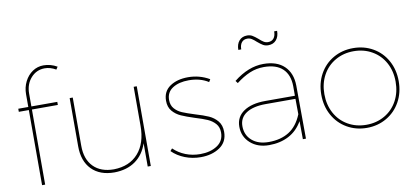

<svg xmlns="http://www.w3.org/2000/svg" viewBox="-69 -989 2666 1226"><g transform="rotate(-10 1263.5 -376.0)"><path d="M137 -590V-507H305V-487H137V0H117V-487H52V-507H117V-590Q117 -634 136 -671.5Q155 -709 187 -730.5Q219 -752 258 -752Q304 -752 346 -728L335 -711Q299 -732 263 -732Q209 -732 173 -691.5Q137 -651 137 -590Z M822 -517V0H802V-151Q778 -79 723 -40Q668 -1 587 0Q493 0 440 -54Q387 -108 387 -204V-517H407V-204Q407 -117 454.5 -68.5Q502 -20 587 -20Q688 -22 745 -86.5Q802 -151 802 -264V-517Z M1155 -497Q1091 -497 1050.5 -471Q1010 -445 1010 -395Q1010 -360 1029.5 -338Q1049 -316 1077.5 -304Q1106 -292 1157 -276Q1211 -260 1243.5 -245.5Q1276 -231 1298.5 -204Q1321 -177 1321 -134Q1321 -68 1270.5 -34Q1220 0 1147 0Q1093 0 1044.5 -19Q996 -38 962 -72L975 -87Q1008 -55 1052 -37.5Q1096 -20 1147 -20Q1213 -20 1257 -49Q1301 -78 1301 -133Q1301 -168 1281 -190.5Q1261 -213 1231.5 -226Q1202 -239 1152 -254Q1099 -271 1066.5 -285.5Q1034 -300 1012 -326Q990 -352 990 -393Q990 -454 1036.5 -485.5Q1083 -517 1154 -517Q1228 -517 1292 -480L1282 -463Q1229 -497 1155 -497Z M1695 -629Q1676 -629 1661.5 -637.5Q1647 -646 1627 -663Q1611 -678 1598 -686Q1585 -694 1570 -694Q1546 -694 1533 -678Q1520 -662 1520 -633H1501Q1501 -670 1520 -692Q1539 -714 1572 -714Q1591 -714 1605.5 -705.5Q1620 -697 1640 -680Q1656 -665 1669 -657Q1682 -649 1697 -649Q1721 -649 1734 -665Q1747 -681 1747 -710H1766Q1766 -673 1747 -651Q1728 -629 1695 -629ZM1808 0 1807 -117Q1773 -58 1717.5 -29Q1662 0 1590 0Q1516 0 1469 -42Q1422 -84 1422 -149Q1422 -212 1473.5 -247Q1525 -282 1614 -282H1806V-345Q1805 -418 1763.5 -457.5Q1722 -497 1642 -497Q1593 -497 1549.5 -478.5Q1506 -460 1461 -425L1449 -441Q1545 -517 1642 -517Q1730 -517 1777.5 -471Q1825 -425 1826 -345L1828 0ZM1807 -162 1806 -262H1614Q1532 -262 1487 -232.5Q1442 -203 1442 -149Q1442 -91 1482.5 -55.5Q1523 -20 1591 -20Q1669 -20 1723 -54Q1777 -88 1807 -162Z M2475 -259Q2475 -185 2442.5 -126Q2410 -67 2352.5 -33.5Q2295 0 2224 0Q2153 0 2095.5 -33.5Q2038 -67 2005.5 -126Q1973 -185 1973 -259Q1973 -333 2005.5 -392Q2038 -451 2095.5 -484Q2153 -517 2224 -517Q2295 -517 2352.5 -484Q2410 -451 2442.5 -392Q2475 -333 2475 -259ZM1993 -259Q1993 -190 2022.5 -135.5Q2052 -81 2105 -50.5Q2158 -20 2224 -20Q2290 -20 2343 -50.5Q2396 -81 2425.5 -135.5Q2455 -190 2455 -259Q2455 -328 2425.5 -382Q2396 -436 2343 -466.5Q2290 -497 2224 -497Q2158 -497 2105 -466.5Q2052 -436 2022.5 -382Q1993 -328 1993 -259Z"/></g></svg>

Font: TypoPRO Montserrat
Style: Regular
Weight: 250
Designer: Julieta Ulanovsky
Foundry: Julieta Ulanovsky
Version: Version 6.001